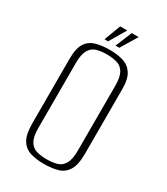

<svg xmlns="http://www.w3.org/2000/svg" viewBox="-182 -797 772 890"><g transform="rotate(30 204.0 -352.5)"><path d="M202 12Q162 12 130.5 2.5Q99 -7 81 -36Q63 -65 63 -125V-469Q63 -526 81 -553.5Q99 -581 131.5 -590Q164 -599 204 -599Q245 -599 276.5 -589.5Q308 -580 326.5 -552.5Q345 -525 345 -469V-125Q345 -64 326.5 -35Q308 -6 276.5 3Q245 12 202 12ZM203 -13Q235 -13 258.5 -20Q282 -27 295.5 -50Q309 -73 309 -120V-467Q309 -514 295.5 -537Q282 -560 258 -567Q234 -574 203 -574Q172 -574 148.5 -567Q125 -560 111.5 -537Q98 -514 98 -467V-120Q98 -73 111.5 -50Q125 -27 148.5 -20Q172 -13 203 -13ZM158 -629 191 -717H229L177 -629ZM217 -629 253 -717H290L237 -629Z"/></g></svg>

Font: Alumni Sans ExtraLight
Style: Regular
Weight: 250
Version: Version 1.018